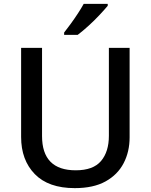

<svg xmlns="http://www.w3.org/2000/svg" viewBox="-20 -961 778 991"><path d="M649 -252Q649 -178 618 -118.5Q587 -59 524.5 -24.5Q462 10 366 10Q230 10 159.5 -62.5Q89 -135 89 -254V-714H197V-259Q197 -82 371 -82Q461 -82 501.5 -130Q542 -178 542 -260V-714H649ZM536 -931Q521 -913 494 -884Q467 -855 436 -827Q405 -799 381 -781H311V-793Q326 -812 345 -838Q364 -864 382 -891.5Q400 -919 412 -941H536Z"/></svg>

Font: Noto Sans Sinhala UI Medium
Style: Regular
Weight: 500
Designer: Jelle Bosma - Monotype Design Team
Foundry: Monotype Imaging Inc.
Version: Version 2.006; ttfautohint (v1.8.4.7-5d5b)